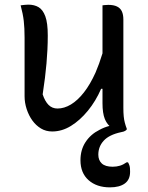

<svg xmlns="http://www.w3.org/2000/svg" viewBox="-20 -556 640 828"><path d="M102 -536Q128 -536 146.5 -525Q165 -514 175.5 -485.5Q186 -457 186 -403Q186 -371 184.5 -341.5Q183 -312 180.5 -282.5Q178 -253 174 -221Q170 -189 164 -149Q174 -119 189.5 -103.5Q205 -88 228 -88Q257 -88 286 -105.5Q315 -123 342 -157.5Q369 -192 392 -243Q408 -280 422 -326V-533Q427 -534 430.5 -534Q434 -534 438.5 -534.5Q443 -535 447 -535Q470 -535 484.5 -528Q499 -521 505.5 -507Q512 -493 512 -472V-91Q512 -70 513.5 -54.5Q515 -39 518.5 -26Q522 -13 527 0Q526 0 526 0Q526 1 527 2Q525 5 519.5 8.5Q514 12 502 14Q451 25 427.5 50.5Q404 76 404 111Q404 135 419 149Q434 163 466 163Q483 163 497.5 158.5Q512 154 526 144H532Q536 151 538 157Q540 163 540.5 169.5Q541 176 541 185Q541 219 518 235.5Q495 252 454 252Q397 252 362 221Q327 190 327 135Q327 90 349 56.5Q371 23 409 4Q429 -7 452 -13Q440 -24 432 -43Q422 -68 422 -111V-173H416Q393 -120 359 -78.5Q325 -37 286 -13Q247 11 205 11Q178 11 156.5 -2Q135 -15 119.5 -36.5Q104 -58 95 -85.5Q86 -113 86 -141V-394Q86 -435 82.5 -465.5Q79 -496 69 -533Q78 -534 85.5 -535Q93 -536 102 -536Z"/></svg>

Font: Code D Ace
Style: Regular
Weight: 400
Version: Version 1.085; ttfautohint (v1.8.4.7-5d5b);Nerd Fonts 3.0.2